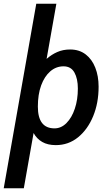

<svg xmlns="http://www.w3.org/2000/svg" viewBox="-61 -770 580 1032"><path d="M-41 242 134 -750H242L189.5 -453.5Q215.5 -476.5 246.5 -490.2Q277.5 -504 316 -504Q365 -504 399.2 -477.8Q433.5 -451.5 451.2 -406.2Q469 -361 469 -304Q469 -216.5 439.8 -145.5Q410.5 -74.5 358.8 -32.2Q307 10 239 10Q195.5 10 166 -7Q136.5 -24 119.5 -55L67 242ZM232 -80Q268 -80 296.5 -108.8Q325 -137.5 341.2 -186Q357.5 -234.5 357.5 -294Q357.5 -347 339 -380.2Q320.5 -413.5 280.5 -413.5Q240.5 -413.5 209.2 -386.5Q178 -359.5 160.2 -311Q142.5 -262.5 142.5 -197Q142.5 -80 232 -80Z"/></svg>

Font: Cabin Condensed SemiBold
Style: Italic
Weight: 600
Width: 3
Italic angle: -10°
Designer: Pablo Impallari
Foundry: Pablo Impallari. http://www.impallari.com Igino Marini. http://www.ikern.com
Version: Version 3.001; ttfautohint (v1.8.3)